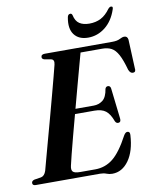

<svg xmlns="http://www.w3.org/2000/svg" viewBox="-98 -966 857 1052"><g transform="rotate(-10 331.0 -440.0)"><path d="M374.5 0H17Q-1 0 -1 -14Q-1 -26 14.5 -30.5L52.5 -36.5Q72 -40.5 81 -67.5Q86 -86 97.5 -128.5Q109 -171 124.5 -227.8Q140 -284.5 156.8 -346Q173.5 -407.5 188.8 -465Q204 -522.5 215.8 -566.8Q227.5 -611 232.5 -632Q239 -659.5 219.5 -663.5L183 -670Q169.5 -674 169.5 -684Q169.5 -700 190.5 -700H566Q593.5 -700 608.8 -708.2Q624 -716.5 635.5 -716.5Q652.5 -716.5 655.5 -696.5L662.5 -536Q666 -515 650 -513.5Q634 -512 625 -534Q609.5 -590.5 593.2 -620.5Q577 -650.5 556 -661.5Q535 -672.5 505 -672.5H384.5Q377.5 -647.5 364.8 -600.5Q352 -553.5 336 -494.5Q320 -435.5 303.5 -373.5H405Q434 -373.5 455.8 -390.5Q477.5 -407.5 484.5 -453Q489 -465 499.5 -465Q513.5 -465 515.5 -449L535 -280Q538 -258 521.5 -257Q510 -256.5 504 -269.5Q489 -311 466.8 -328.2Q444.5 -345.5 404 -345.5H296Q279.5 -284.5 264.8 -228.8Q250 -173 239.5 -131.2Q229 -89.5 225 -71Q219.5 -48 228.8 -38Q238 -28 269.5 -28H352.5Q408.5 -28 451.8 -62.5Q495 -97 541 -183.5Q550.5 -200 561.5 -200Q576 -200 575 -180.5Q570 -91 533 -39.5Q496 12 441 12Q424 12 409.2 6Q394.5 0 374.5 0ZM460 -820Q496.5 -820 524.5 -834.5Q552.5 -849 576 -881.5Q584.5 -891.5 592 -891.5Q605.5 -891.5 599 -874.5Q578.5 -813 535.8 -779.2Q493 -745.5 440.5 -745.5Q388.5 -745.5 363.2 -779.2Q338 -813 349.5 -874.5Q352.5 -891.5 366 -891.5Q374 -891.5 377 -881.5Q384 -848 405.2 -834Q426.5 -820 460 -820Z"/></g></svg>

Font: Fraunces 72pt S000 SemiBold
Style: Italic
Weight: 600
Italic angle: -16°
Version: Version 1.000; ttfautohint (v1.8.3)